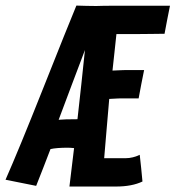

<svg xmlns="http://www.w3.org/2000/svg" viewBox="-52 -666 629 688"><path d="M458.5 -15.6Q420.9 2.4 363.8 2.4H196.8Q210.4 -109.4 213.4 -135.3Q200.2 -136.7 190.9 -136.7Q150.9 -136.7 128.9 -131.8Q116.2 -98.1 103.5 -65.9Q90.8 -33.7 77.6 0L-32.2 -22Q15.1 -128.9 103.3 -351.1Q191.4 -573.2 221.7 -646Q233.4 -645.5 257.1 -645Q280.8 -644.5 292.5 -644.5Q313.5 -645.5 369.1 -645.5H430.2H557.1Q553.7 -628.4 547.1 -595.2Q540.5 -562 537.6 -544.9H529.3Q511.7 -544.9 489.5 -544.4Q467.3 -543.9 434.6 -543.9H365.2Q362.8 -522 358.2 -478.5Q353.5 -435.1 351.1 -413.1Q358.9 -413.1 373.8 -414.1Q388.7 -415 412.6 -415H464.4Q460.9 -398.4 454.3 -364.3Q447.8 -330.1 444.8 -313.5H393.1Q370.1 -313.5 358.2 -312.5Q346.2 -311.5 339.4 -311.5Q336.4 -276.4 330.3 -205.6Q324.2 -134.8 321.3 -99.1H397.9Q411.1 -99.1 423.8 -102.3Q436.5 -105.5 442.4 -108.4L448.7 -111.3Q450.7 -95.7 453.9 -63.5Q457 -31.2 458.5 -15.6ZM225.6 -238.8Q229 -268.6 239.3 -362.8Q249.5 -457 252.4 -486.8Q240.7 -456.5 205.1 -361.8Q169.4 -267.1 158.2 -236.8Q177.7 -238.8 225.6 -238.8Z"/></svg>

Font: Fantasque Sans Mono
Style: Bold Italic
Weight: 700
Italic angle: -11°
Monospace: yes
Designer: Jany Belluz
Version: Version 1.7.1